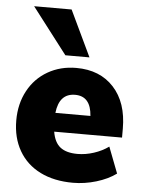

<svg xmlns="http://www.w3.org/2000/svg" viewBox="-54 -806 643 857"><g transform="rotate(5 267.5 -377.0)"><path d="M506 -212H202Q210 -164 237 -143Q264 -122 314 -122Q350 -122 387 -134Q424 -146 453 -167L498 -50Q461 -23 409 -7.5Q357 8 305 8Q220 8 158 -23Q96 -54 62.5 -112Q29 -170 29 -248Q29 -322 60.5 -380.5Q92 -439 148.5 -471.5Q205 -504 276 -504Q382 -504 444 -436.5Q506 -369 506 -252ZM200 -296H357Q351 -384 281 -384Q210 -384 200 -296ZM222 -556 64 -762H232L330 -556Z"/></g></svg>

Font: wassup Sans
Style: Black
Weight: 900
Version: Version 2.001